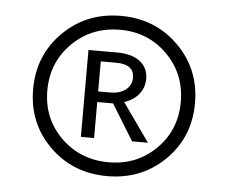

<svg xmlns="http://www.w3.org/2000/svg" viewBox="-42 -758 687 579"><g transform="rotate(5 302.0 -468.5)"><path d="M127.5 -641Q198 -711 302 -711Q406 -711 476.5 -641Q547 -571 547 -468Q547 -365 476.5 -295.5Q406 -226 302 -226Q198 -226 127.5 -295.5Q57 -365 57 -468Q57 -571 127.5 -641ZM303 -268Q388 -268 446 -325.5Q504 -383 504 -468Q504 -553 446 -611Q388 -669 303 -669Q217 -669 158.5 -611Q100 -553 100 -468Q100 -383 158.5 -325.5Q217 -268 303 -268ZM394 -528Q394 -502 378 -482Q362 -462 334 -453L416 -337H368L301 -446H289H253V-337H213V-600H300Q344 -600 369 -581Q394 -562 394 -528ZM253 -478H289Q319 -478 336.5 -492Q354 -506 354 -528Q354 -569 300 -569H253Z"/></g></svg>

Font: EauTest Medium
Style: Regular
Weight: 500
Designer: Christian Thalmann (Catharsis Fonts)
Version: Version 0.001;PS 000.001;hotconv 1.0.88;makeotf.lib2.5.64775